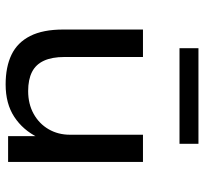

<svg xmlns="http://www.w3.org/2000/svg" viewBox="-42 -692 742 699"><g transform="rotate(90 329.5 -342.0)"><path d="M287 9Q223 9 178.5 -12.5Q134 -34 110.5 -80.5Q87 -127 87 -201V-491H187V-205Q187 -160 200.5 -130.5Q214 -101 241.5 -87Q269 -73 311 -73Q358 -73 394 -93Q430 -113 450 -147.5Q470 -182 470 -225V-491H569V0H475V-109H480Q453 -54 405 -22.5Q357 9 287 9ZM155 -624V-693H503V-624Z"/></g></svg>

Font: Nunito Sans 10pt SemiExpanded Medium
Style: Regular
Weight: 500
Width: 6
Designer: Vernon Adams
Foundry: Vernon Adams
Version: Version 3.101;gftools[0.9.27]